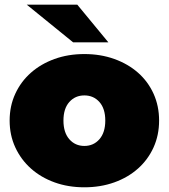

<svg xmlns="http://www.w3.org/2000/svg" viewBox="-20 -787 718 817"><path d="M21 -274Q21 -336 45 -388Q69 -440 111.5 -477.5Q154 -515 212 -536Q270 -557 339 -557Q408 -557 466.5 -536Q525 -515 567.5 -477.5Q610 -440 633.5 -388Q657 -336 657 -274Q657 -212 633.5 -160Q610 -108 567.5 -70Q525 -32 466.5 -11Q408 10 339 10Q270 10 212 -11Q154 -32 111.5 -70Q69 -108 45 -160Q21 -212 21 -274ZM428 -274Q428 -325 403 -353Q378 -381 339 -381Q300 -381 275 -353Q250 -325 250 -274Q250 -223 275 -194.5Q300 -166 339 -166Q378 -166 403 -194.5Q428 -223 428 -274ZM94 -767H309L441 -607H291Z"/></svg>

Font: CMG Sans Black
Style: Regular
Weight: 900
Designer: Julieta Ulanovsky
Foundry: Julieta Ulanovsky
Version: Version 7.200